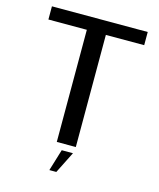

<svg xmlns="http://www.w3.org/2000/svg" viewBox="-121 -761 829 999"><g transform="rotate(15 293.0 -262.0)"><path d="M240.5 0H343V-604H549.5V-675H33.5V-604H240.5ZM241 151.5H278.5L337 35H276.5Z"/></g></svg>

Font: Anybody Thin
Style: Regular
Weight: 400
Version: Version 1.113;gftools[0.9.25]